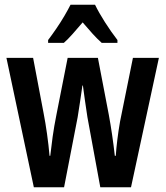

<svg xmlns="http://www.w3.org/2000/svg" viewBox="-20 -786 695 806"><path d="M347 -294Q342 -326 337 -361.5Q332 -397 328 -427H326Q321 -394 316 -358.5Q311 -323 306 -294L249 0H122L7 -543H119L163 -311Q171 -270 177.5 -223.5Q184 -177 188 -132H191Q195 -169 201 -212Q207 -255 217 -305L264 -543H391L437 -303Q444 -265 450.5 -221Q457 -177 462 -132H466Q468 -162 472.5 -199Q477 -236 484 -276L538 -543H647L530 0H401ZM379 -766Q395 -733 420.5 -693Q446 -653 473 -618V-606H407Q388 -623 368.5 -644.5Q349 -666 327 -692Q305 -666 284.5 -643Q264 -620 248 -606H182V-618Q198 -639 216.5 -666Q235 -693 250.5 -719.5Q266 -746 276 -766Z"/></svg>

Font: Noto Sans Arabic ExtCond SemBd
Style: Regular
Weight: 600
Width: 2
Designer: Monotype Design Team, Nadine Chahine, Nizar Qandah and Khaled Hosny
Foundry: Monotype Imaging Inc.
Version: Version 2.012; ttfautohint (v1.8.4.7-5d5b)